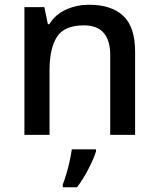

<svg xmlns="http://www.w3.org/2000/svg" viewBox="-20 -569 670 810"><path d="M356 -549Q450 -549 500 -502Q550 -455 550 -351V0H445V-336Q445 -462 334 -462Q251 -462 220 -413Q189 -364 189 -272V0H83V-539H167L182 -467H188Q214 -509 259.5 -529Q305 -549 356 -549ZM385 70Q376 99 353.5 143Q331 187 305 221H245V209Q252 191 260 164.5Q268 138 274 110Q280 82 283 61H385Z"/></svg>

Font: Noto Sans Medium
Style: Regular
Weight: 500
Designer: Monotype Design Team
Foundry: Monotype Imaging Inc.
Version: Version 2.007